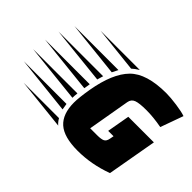

<svg xmlns="http://www.w3.org/2000/svg" viewBox="-332 -920 1215 1215"><g transform="rotate(45 275.5 -312.5)"><path d="M683 -30Q561 15 438 15Q315 15 260.5 -34Q206 -83 206 -185Q206 -228 220 -312Q250 -486 326 -563Q402 -640 578 -640Q616 -640 673 -632Q730 -624 757 -614L702 -461Q627 -475 564.5 -475Q502 -475 475 -465Q448 -455 443 -425L394 -142H457Q491 -142 507.5 -149.5Q524 -157 529 -184L534 -211H486L513 -364H742ZM192 -317Q190 -309 188 -295L-205 -337H195ZM181 -241Q178 -218 178 -199L-216 -241ZM219 -433 207 -392 -181 -433ZM179 -145Q183 -117 186 -103L-203 -145ZM260 -529Q246 -503 240 -489L-134 -529ZM209 -48Q222 -25 239 -11L-107 -48ZM355 -625Q326 -607 310 -592L4 -625Z"/></g></svg>

Font: Faster One
Style: Regular
Weight: 400
Designer: Eduardo Rodriguez Tunni
Foundry: Eduardo Rodriguez Tunni
Version: Version 1.002